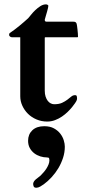

<svg xmlns="http://www.w3.org/2000/svg" viewBox="-20 -549 393 888"><path d="M73.7 -376.5H37.1Q30.3 -376.5 26.4 -379.9Q22.5 -383.3 22 -387.2Q22 -389.6 22.9 -392.6Q23.9 -395.5 25.4 -396.5Q35.2 -402.8 46.6 -411.4Q58.1 -419.9 69.3 -429.2Q80.6 -438.5 91.3 -447.8Q102.1 -457 110.4 -464.8Q115.2 -470.2 123.8 -481Q132.3 -491.7 143.3 -502.2Q154.3 -512.7 167 -520.8Q179.7 -528.8 192.9 -528.8Q195.8 -528.8 199.7 -526.9Q203.6 -524.9 203.6 -522Q203.6 -518.6 201.9 -511.5Q200.2 -504.4 197.8 -495.6Q195.3 -486.8 192.4 -477.1Q189.5 -467.3 187 -458Q187 -454.1 188.2 -451.7Q189.5 -449.2 194.8 -448.7H319.3Q327.1 -448.7 330.1 -446Q333 -443.4 334.5 -439Q335.4 -436.5 336.4 -429Q337.4 -421.4 338.4 -412.4Q339.4 -403.3 340.1 -394.3Q340.8 -385.3 340.8 -379.4Q340.8 -376.5 336.9 -376.5H189.9Q187.5 -376.5 187.3 -375.5Q187 -374.5 187 -372.1V-129.4Q187 -113.8 190.9 -102.1Q194.8 -90.3 200.9 -82.5Q207 -74.7 214.8 -70.8Q222.7 -66.9 230.5 -66.9Q252.9 -66.9 267.1 -73.5Q281.2 -80.1 291.5 -87.9Q301.8 -95.7 309.6 -102.3Q317.4 -108.9 327.1 -108.9Q334 -108.9 335.2 -103.5Q336.4 -98.1 336.4 -95.2Q336.4 -88.9 334.7 -85.2Q333 -81.5 332 -79.6Q331.5 -78.6 326.7 -71.3Q321.8 -64 313.5 -53.7Q305.2 -43.5 293.2 -31.7Q281.2 -20 266.6 -10Q252 0 234.6 6.6Q217.3 13.2 198.2 13.2Q171.9 13.2 148.9 3.4Q126 -6.3 109.4 -22.7Q92.8 -39.1 83.3 -60.1Q73.7 -81.1 73.7 -103.5ZM147.9 319.3Q138.2 319.3 135.7 313Q133.3 306.6 133.3 301.3Q133.8 294.9 137.5 289.6Q141.1 284.2 146.5 279.8Q151.9 275.4 157.5 271.2Q163.1 267.1 167.5 263.2Q174.3 256.3 181.6 248Q189 239.7 194.8 230.5Q200.7 221.2 204.6 211.4Q208.5 201.7 208.5 191.9Q208.5 188 207.3 183.6Q206.1 179.2 197.8 179.2Q182.1 179.2 166.5 174.3Q150.9 169.4 138.2 159.7Q125.5 149.9 117.7 135.5Q109.9 121.1 109.9 102.1Q109.9 72.3 129.6 53.5Q149.4 34.7 184.6 34.7Q211.4 34.7 229.5 44.7Q247.6 54.7 258.8 69.1Q270 83.5 274.9 99.9Q279.8 116.2 279.8 129.4Q279.8 155.8 271.5 181.2Q263.2 206.5 249.8 229Q236.3 251.5 218.8 270.5Q201.2 289.6 182.6 303.2Q175.3 308.6 165.8 314Q156.2 319.3 147.9 319.3Z"/></svg>

Font: Cardo
Style: Bold
Weight: 700
Designer: David J. Perry
Foundry: David J. Perry
Version: Version 1.0011